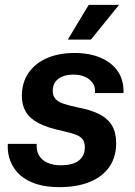

<svg xmlns="http://www.w3.org/2000/svg" viewBox="-20 -760 555 790"><path d="M224 10Q171 10 131 -2.5Q91 -15 64 -38.5Q37 -62 23.5 -95Q10 -128 12 -168H131Q129 -140 140.5 -120.5Q152 -101 175 -90.5Q198 -80 229 -80Q280 -80 304.5 -99.5Q329 -119 329 -154Q329 -175 320 -187Q311 -199 290.5 -206.5Q270 -214 238 -221Q176 -234 139.5 -253Q103 -272 86.5 -299.5Q70 -327 70 -365Q70 -420 97 -459.5Q124 -499 172.5 -520.5Q221 -542 287 -542Q349 -542 395 -522Q441 -502 465.5 -465.5Q490 -429 488 -377H371Q373 -401 362 -417.5Q351 -434 330.5 -443.5Q310 -453 282 -453Q243 -453 220 -435.5Q197 -418 197 -386Q197 -367 207 -354.5Q217 -342 239.5 -334Q262 -326 300 -318Q354 -308 389 -290Q424 -272 441 -243Q458 -214 458 -171Q458 -114 430 -73.5Q402 -33 349.5 -11.5Q297 10 224 10ZM259 -597 345 -740H470L354 -597Z"/></svg>

Font: Mona Sans ExtraLight SemiBold
Style: Italic
Weight: 600
Italic angle: -11.6951°
Version: Version 2.000